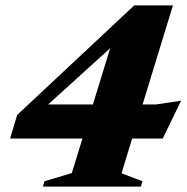

<svg xmlns="http://www.w3.org/2000/svg" viewBox="-20 -695 696 715"><path d="M405.5 -565 472.5 -590 113.5 -264.5 111.5 -306H561L654.5 -320L586 -179H17.5L44 -267L480 -675H624L432.5 -49.5L511 -20L504.5 0H140L145.5 -20L247.5 -50.5Z"/></svg>

Font: Newsreader 24pt ExtraBold
Style: Italic
Weight: 800
Italic angle: -17°
Designer: Hugues Gentile
Foundry: Production Type
Version: Version 1.003